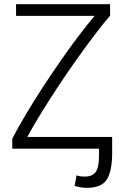

<svg xmlns="http://www.w3.org/2000/svg" viewBox="-20 -713 598 921"><path d="M395 188Q379 188 363.5 185Q348 182 338 179L347 128Q355 131 364.5 132.5Q374 134 386 134Q424 134 439.5 111.5Q455 89 455 35V0H39V-48Q66 -100 103 -162.5Q140 -225 183 -291Q226 -357 270.5 -421Q315 -485 357 -540.5Q399 -596 434 -637H57V-693H508V-638Q477 -602 437 -549.5Q397 -497 352 -434Q307 -371 263 -304.5Q219 -238 179.5 -174Q140 -110 111 -56H518V22Q518 103 494 145.5Q470 188 395 188Z"/></svg>

Font: Ubuntu Sans Light
Style: Regular
Weight: 300
Designer: Dalton Maag Ltd
Foundry: Dalton Maag Ltd
Version: Version 1.006; ttfautohint (v1.8.4.7-5d5b)